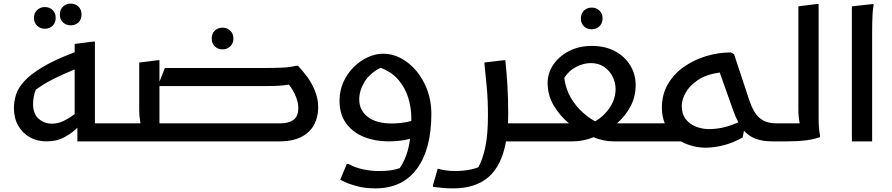

<svg xmlns="http://www.w3.org/2000/svg" viewBox="-20 -782 4936 1062"><path d="M628 0H408V-76Q383 -49 339 -24.5Q295 0 237 0Q185 0 144.5 -23Q104 -46 80.5 -87.5Q57 -129 57 -184Q57 -221 68.5 -258Q80 -295 114.5 -333Q149 -371 215.5 -411Q282 -451 393 -493V-539L496 -552H505V-100H648V-20ZM163 -206Q163 -152 194 -125Q225 -98 268 -98Q301 -98 332.5 -113.5Q364 -129 393 -151V-398Q329 -372 278 -346.5Q227 -321 178 -286Q170 -266 166.5 -246Q163 -226 163 -206ZM371 -642Q346 -642 328.5 -658Q311 -674 311 -702Q311 -729 328.5 -745.5Q346 -762 371 -762Q397 -762 414 -745.5Q431 -729 431 -702Q431 -674 414 -658Q397 -642 371 -642ZM228 -623Q203 -623 185.5 -639.5Q168 -656 168 -683Q168 -710 185.5 -726.5Q203 -743 228 -743Q254 -743 271 -726.5Q288 -710 288 -683Q288 -656 271 -639.5Q254 -623 228 -623Z M628 -100H757Q754 -115 752 -134.5Q750 -154 750 -177V-436L853 -449H862V-330L892 -406H1460Q1501 -406 1543.5 -408Q1586 -410 1616 -418H1628Q1652 -394 1678.5 -358Q1705 -322 1722.5 -278.5Q1740 -235 1740 -188Q1740 -135 1717.5 -92.5Q1695 -50 1647.5 -25Q1600 0 1524 0H608V-80ZM1452 -306H862V-100H1535Q1578 -100 1604 -119.5Q1630 -139 1630 -185Q1630 -214 1616 -249Q1602 -284 1578 -314Q1545 -309 1519.5 -307.5Q1494 -306 1452 -306ZM1211 -509Q1185 -509 1168 -525.5Q1151 -542 1151 -569Q1151 -596 1168 -612.5Q1185 -629 1211 -629Q1236 -629 1253.5 -612.5Q1271 -596 1271 -569Q1271 -542 1253.5 -525.5Q1236 -509 1211 -509Z M2056 260Q1999 260 1955 248Q1911 236 1886.5 224Q1862 212 1862 212L1898 125H1907Q1946 146 1990 155Q2034 164 2072 164Q2111 164 2138.5 160.5Q2166 157 2191 148Q2214 114 2228 74Q2242 34 2248 -14Q2217 -6 2185.5 -3Q2154 0 2130 0Q2055 0 1993.5 -24.5Q1932 -49 1895 -99Q1858 -149 1858 -225Q1858 -279 1878.5 -326Q1899 -373 1934 -408.5Q1969 -444 2012.5 -464.5Q2056 -485 2101 -485Q2151 -485 2198.5 -459.5Q2246 -434 2284 -388.5Q2322 -343 2344 -282.5Q2366 -222 2366 -153Q2366 43 2286 151.5Q2206 260 2056 260ZM1967 -232Q1967 -172 2014 -135.5Q2061 -99 2147 -99Q2169 -99 2198 -102Q2227 -105 2255 -113Q2255 -122 2255 -131Q2255 -185 2238.5 -240Q2222 -295 2184.5 -339.5Q2147 -384 2085 -407Q2024 -376 1995.5 -328Q1967 -280 1967 -232Z M2401 151Q2422 157 2447 160.5Q2472 164 2499 164Q2532 164 2565 159Q2598 154 2626 143Q2650 99 2664.5 31Q2679 -37 2679 -145Q2679 -228 2672.5 -298.5Q2666 -369 2659 -436L2766 -449H2775Q2782 -384 2786.5 -312.5Q2791 -241 2791 -151Q2791 -125 2790 -100H2939V-20L2919 0H2779Q2755 134 2682.5 197Q2610 260 2486 260Q2460 260 2434.5 258Q2409 256 2392 253.5Q2375 251 2375 251V242Z M3254 -528Q3327 -528 3381.5 -499Q3436 -470 3466 -420.5Q3496 -371 3496 -312Q3496 -247 3467.5 -193.5Q3439 -140 3393 -100H3585L3586 -20L3566 0H3375Q3345 0 3317 -6Q3289 -12 3263 -23Q3206 0 3145 0H2919V-80L2939 -100H3127Q3076 -142 3042.5 -199Q3009 -256 3009 -323Q3009 -377 3040 -423.5Q3071 -470 3126.5 -499Q3182 -528 3254 -528ZM3248 -433Q3208 -433 3167 -412Q3126 -391 3101 -351Q3110 -286 3139 -238.5Q3168 -191 3204.5 -159Q3241 -127 3272 -111Q3302 -128 3328 -155.5Q3354 -183 3369.5 -217Q3385 -251 3385 -289Q3385 -323 3369.5 -356Q3354 -389 3323 -411Q3292 -433 3248 -433ZM3253 -620Q3227 -620 3210 -636.5Q3193 -653 3193 -680Q3193 -707 3210 -723.5Q3227 -740 3253 -740Q3278 -740 3295.5 -723.5Q3313 -707 3313 -680Q3313 -653 3295.5 -636.5Q3278 -620 3253 -620Z M4253 0Q4197 0 4159.5 -14.5Q4122 -29 4095 -59L4088 -22Q4038 7 3984 21Q3930 35 3883 35Q3850 35 3814.5 26.5Q3779 18 3747 0H3546V-80L3566 -100H3657Q3641 -139 3641 -186Q3641 -259 3674 -316Q3707 -373 3762.5 -412Q3818 -451 3885.5 -471.5Q3953 -492 4023 -492L4040 -483L4125 -226Q4147 -160 4181 -130Q4215 -100 4273 -100V-20ZM3751 -196Q3751 -151 3773 -123Q3795 -95 3829.5 -81.5Q3864 -68 3901 -68Q3947 -68 3989 -79Q4031 -90 4064 -106Q4050 -131 4037 -167L3961 -381Q3885 -370 3839 -338.5Q3793 -307 3772 -268.5Q3751 -230 3751 -196Z M4253 0V-80L4273 -100H4403Q4400 -115 4398 -134.5Q4396 -154 4396 -177V-747L4499 -760H4508V-175Q4508 -155 4508 -128.5Q4508 -102 4510 -76Q4512 -50 4516 -32V-24Q4456 0 4333 0Z M4692 -747 4811 -760 4812 -752Q4808 -734 4806.5 -707Q4805 -680 4804.5 -652Q4804 -624 4804 -604V0H4692Z"/></svg>

Font: Kufam Medium
Style: Regular
Weight: 500
Designer: Wael Morcos, Artur Schmal
Foundry: Original Type
Version: Version 1.300; ttfautohint (v1.8.3)